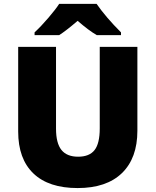

<svg xmlns="http://www.w3.org/2000/svg" viewBox="-20 -954 797 984"><path d="M600.1 -773.9H476.1Q435.1 -797.4 377.9 -847.2Q317.9 -795.9 283.2 -773.9H157.2V-788.1Q190.9 -819.3 228.5 -863.3Q266.1 -907.2 283.2 -934.1H475.1Q522.5 -865.7 600.1 -788.1ZM684.1 -713.9V-284.2Q684.1 -143.6 605 -66.9Q525.9 9.8 377.7 9.8Q229.5 9.8 151.4 -64.9Q73.2 -139.6 73.2 -279.8V-713.9H267.1V-294.9Q267.1 -220.2 294.9 -185.5Q322.8 -150.9 380.4 -150.9Q438 -150.9 464.6 -184.8Q491.2 -218.8 491.2 -295.9V-713.9Z"/></svg>

Font: Open Sans Hebrew Extra Bold
Style: Regular
Weight: 800
Foundry: Ascender Corporation, Yanek Iontef
Version: Version 2.001;PS 002.001;hotconv 1.0.70;makeotf.lib2.5.58329